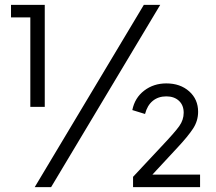

<svg xmlns="http://www.w3.org/2000/svg" viewBox="-20 -765 884 785"><path d="M104 -694H25V-745H163V-328H104ZM568 -745H635L189 0H122ZM524 -42 639 -165Q695 -224 713 -249.5Q731 -275 731 -304Q731 -335 711.5 -353Q692 -371 660 -371Q627 -371 604.5 -352.5Q582 -334 573 -299L521 -315Q531 -365 569.5 -394.5Q608 -424 660 -424Q717 -424 753.5 -391.5Q790 -359 790 -308Q790 -271 769.5 -239.5Q749 -208 706 -162L603 -51H798V0H524Z"/></svg>

Font: Eudoxus Sans Light
Style: Regular
Weight: 300
Designer: Stijn de Vries
Foundry: tokotype
Version: Version 2.005